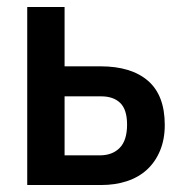

<svg xmlns="http://www.w3.org/2000/svg" viewBox="-20 -546 540 550"><path d="M58 -526H165V-356H268Q356 -356 404 -314.5Q452 -273 452 -188Q452 -147 438.5 -114.5Q425 -82 401 -60Q377 -38 343.5 -27Q310 -16 270 -16H58ZM266 -101Q302 -101 323 -122.5Q344 -144 344 -189Q344 -232 324.5 -251Q305 -270 270 -270H165V-101Z"/></svg>

Font: D2Coding
Style: Bold
Weight: 700
Monospace: yes
Designer: Yong-Rak Park; Jeong-Hwan Yoon; Sang-Min Lee;
Foundry: NHN Corporation
Version: Version 1.3.2; Build 20180524